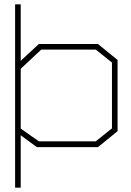

<svg xmlns="http://www.w3.org/2000/svg" viewBox="-20 -720 605 890"><path d="M434 -38H151L76 -93V150H50V-700H76V-438L160 -516H434L525 -442V-112ZM499 -430 424 -490H171L76 -401V-124L160 -65H424L499 -125Z"/></svg>

Font: Turret Road ExtraLight
Style: Regular
Weight: 275
Designer: Noponies
Foundry: Noponies
Version: Version 1.001; ttfautohint (v1.8)